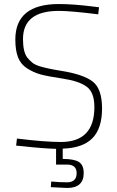

<svg xmlns="http://www.w3.org/2000/svg" viewBox="-20 -731 580 952"><path d="M395 127Q395 201 313 201L232 197L234 169Q278 173 312 173Q360 173 360 127Q360 85 312 85H258V7Q190 5 92 -6L60 -9L64 -44Q202 -27 282 -27Q448 -27 448 -200Q448 -273 410 -301Q372 -329 292.5 -341Q213 -353 179.5 -362.5Q146 -372 114.5 -392Q83 -412 69.5 -446.5Q56 -481 56 -535Q56 -711 272 -711Q341 -711 438 -699L471 -695L467 -660Q330 -677 272 -677Q94 -677 94 -537Q94 -474 115 -446Q127 -431 140 -420.5Q153 -410 178 -402Q219 -390 282 -380Q391 -363 438.5 -327.5Q486 -292 486 -193Q486 -94 438 -45.5Q390 3 291 6V57Q347 57 371 72Q395 87 395 127Z"/></svg>

Font: Titillium Web ExtraLight
Style: Regular
Weight: 275
Version: Version 1.002;PS 57.000;hotconv 1.0.70;makeotf.lib2.5.55311